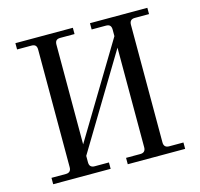

<svg xmlns="http://www.w3.org/2000/svg" viewBox="-104 -824 977 936"><g transform="rotate(-15 385.0 -356.0)"><path d="M51.8 0V-32.2H124Q150.9 -32.2 150.9 -59.1V-652.8Q150.9 -667 144.5 -673.6Q138.2 -680.2 124 -680.2H51.8V-711.9H341.8V-680.2H270Q255.9 -680.2 249.5 -673.6Q243.2 -667 243.2 -652.8V-149.9L526.9 -620.1V-652.8Q526.9 -667 520.5 -673.6Q514.2 -680.2 500 -680.2H428.2V-711.9H717.8V-680.2H646Q619.1 -680.2 619.1 -652.8V-59.1Q619.1 -32.2 646 -32.2H717.8V0H428.2V-32.2H500Q526.9 -32.2 526.9 -59.1V-562L243.2 -91.8V-59.1Q243.2 -32.2 270 -32.2H341.8V0Z"/></g></svg>

Font: Flanker Steampunk
Style: Regular
Weight: 400
Designer: Alexey Kryukov, Leonardo Di Lena
Foundry: Alexey Kryukov, Leonardo Di Lena
Version: 1.210